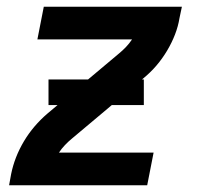

<svg xmlns="http://www.w3.org/2000/svg" viewBox="-20 -550 590 570"><path d="M7 0 13 -33Q18 -58 27.5 -82.5Q37 -107 51 -130.5Q65 -154 82.5 -174.5Q100 -195 121 -213L333 -391Q344 -400 354 -410.5Q364 -421 372 -433H91L110 -530H520L513 -497Q509 -472 499.5 -447.5Q490 -423 476 -399.5Q462 -376 444.5 -355.5Q427 -335 405 -317L300 -228L194 -139Q183 -130 173 -119.5Q163 -109 155 -97H436L417 0ZM407 -238H124V-314H407Z"/></svg>

Font: Lode Term
Style: Bold Italic
Weight: 700
Italic angle: -11°
Monospace: yes
Designer: Belleve Invis
Foundry: Belleve Invis
Version: Version 29.2.0